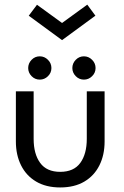

<svg xmlns="http://www.w3.org/2000/svg" viewBox="-20 -812 547 844"><path d="M127.9 -201.6Q127.9 -135.1 156.6 -95.8Q185.3 -56.6 244.6 -56.6Q304.3 -56.6 332.9 -95.8Q361.5 -135.1 361.5 -201.6V-410.5H439.8V-190.1Q439.8 -130.9 417 -85.2Q394.2 -39.5 350.8 -13.8Q307.3 12 244.6 12Q182.5 12 138.9 -13.8Q95.4 -39.5 72.6 -85.2Q49.8 -130.9 49.8 -190.1V-410.5H127.9ZM154.9 -564.4Q175.5 -564.4 190.8 -549.1Q206 -533.9 206 -512.9Q206 -491.9 190.8 -477Q175.5 -462 154.9 -462Q133.7 -462 118.8 -477.3Q103.9 -492.6 103.9 -512.9Q103.9 -533.6 118.8 -549Q133.7 -564.4 154.9 -564.4ZM348.9 -564.4Q369.6 -564.4 384.8 -549.1Q400.1 -533.9 400.1 -512.9Q400.1 -491.9 384.8 -477Q369.6 -462 348.9 -462Q327.8 -462 312.9 -477.3Q298 -492.6 298 -512.9Q298 -533.6 312.9 -549Q327.8 -564.4 348.9 -564.4ZM106.4 -742.9 142.6 -791.1 252.8 -711 363.6 -791.6 399.4 -743.1 252.8 -635.6Z"/></svg>

Font: League Spartan Extralight
Style: Regular
Weight: 200
Foundry: The League of Moveable Type
Version: Version 2.300; ttfautohint (v1.8.3)